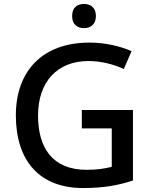

<svg xmlns="http://www.w3.org/2000/svg" viewBox="-20 -939 767 969"><path d="M404 -919C371 -919 344 -902 344 -858C344 -815 371 -797 404 -797C436 -797 464 -815 464 -858C464 -902 436 -919 404 -919ZM393 -384V-291H544V-97C511 -89 474 -82 417 -82C243 -82 172 -195 172 -356C172 -525 268 -631 427 -631C493 -631 556 -613 605 -591L644 -681C583 -707 510 -724 431 -724C195 -724 60 -581 60 -357C60 -127 180 10 399 10C500 10 575 -3 651 -28V-384Z"/></svg>

Font: Noto Sans Devanagari UI Medium
Style: Regular
Weight: 500
Designer: Jelle Bosma - Monotype Design Team
Foundry: Monotype Imaging Inc.
Version: Version 2.004